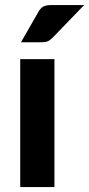

<svg xmlns="http://www.w3.org/2000/svg" viewBox="-20 -754 359 774"><path d="M199.5 -515.5V0H61.5V-515.5ZM319 -733.5 192.5 -602.5Q182.5 -592 172.8 -587.8Q163 -583.5 147.5 -583.5H64.5L134.5 -705.5Q142 -719.5 152.8 -726.5Q163.5 -733.5 185.5 -733.5Z"/></svg>

Font: Lato
Style: Regular
Weight: 800
Designer: Lukasz Dziedzic with Adam Twardoch and Botio Nikoltchev
Foundry: tyPoland Lukasz Dziedzic
Version: Version 2.015; 2015-08-06; http://www.latofonts.com/; ttfaut